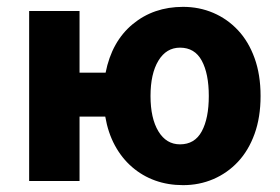

<svg xmlns="http://www.w3.org/2000/svg" viewBox="-20 -528 816 560"><path d="M514 12Q470 12 432.5 -1.5Q395 -15 365 -41Q335 -67 315 -104Q295 -141 287 -188H212V0H65V-496H212V-316H288Q306 -407 367 -457.5Q428 -508 514 -508Q561 -508 602 -490.5Q643 -473 674 -440Q705 -407 722.5 -358.5Q740 -310 740 -248Q740 -186 722.5 -137.5Q705 -89 674 -56Q643 -23 602 -5.5Q561 12 514 12ZM505 -107Q548 -107 568.5 -145Q589 -183 589 -248Q589 -313 568.5 -351Q548 -389 505 -389Q465 -389 442 -351Q419 -313 419 -248Q419 -183 442 -145Q465 -107 505 -107Z"/></svg>

Font: TT Toshiba Sans
Style: Bold
Weight: 700
Designer: Paul D. Hunt
Foundry: Toshiba Corporation
Version: Version 2.020;PS 2.000;hotconv 1.0.86;makeotf.lib2.5.63406